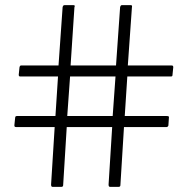

<svg xmlns="http://www.w3.org/2000/svg" viewBox="-20 -728 731 748"><path d="M193 -233H43Q39 -233 37.5 -234.5Q36 -236 36 -240L39 -269Q39 -273 41 -274.5Q43 -276 46 -276H196L206 -430H60Q57 -430 55 -431Q53 -432 53 -437L56 -466Q57 -470 58.5 -471.5Q60 -473 63 -473H208L224 -701Q225 -704 226.5 -706Q228 -708 232 -708H266Q270 -708 271 -706Q272 -704 270 -700L255 -473H432L448 -701Q449 -704 450.5 -706Q452 -708 455 -708H489Q493 -708 494 -706Q495 -704 494 -700L478 -473H647Q652 -473 653.5 -471.5Q655 -470 655 -466L652 -436Q652 -432 650 -431Q648 -430 645 -430H476L466 -276H629Q635 -276 637 -274.5Q639 -273 638 -269L636 -239Q635 -236 633 -234.5Q631 -233 629 -233H463L449 -6Q449 -4 447.5 -2Q446 0 442 0H409Q406 0 404.5 -2Q403 -4 403 -9L417 -233H240L226 -6Q226 -4 224.5 -2Q223 0 219 0H185Q182 0 180.5 -2Q179 -4 179 -9ZM242 -276H419L430 -430H253Z"/></svg>

Font: Glory Light
Style: Regular
Weight: 300
Version: Version 1.011